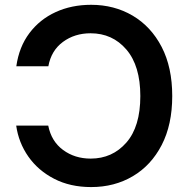

<svg xmlns="http://www.w3.org/2000/svg" viewBox="-20 -757 777 787"><path d="M353.5 9.8Q267.6 9.8 201.9 -24.2Q136.2 -58.1 96.2 -115.2Q56.2 -172.4 46.4 -242.2H177.7Q190.4 -177.7 238.5 -142.3Q286.6 -106.9 351.6 -106.9Q440.4 -106.9 497.8 -172.4Q555.2 -237.8 555.2 -363.3Q555.2 -487.3 498 -554Q440.9 -620.6 351.1 -620.6Q286.1 -620.6 238 -585.2Q189.9 -549.8 178.2 -485.4H46.9Q58.1 -564.9 100.6 -621.3Q143.1 -677.7 208.3 -707.5Q273.4 -737.3 353.5 -737.3Q448.2 -737.3 523.7 -692.9Q599.1 -648.4 642.6 -564.7Q686 -481 686 -363.3Q686 -246.1 642.8 -162.6Q599.6 -79.1 524.4 -34.7Q449.2 9.8 353.5 9.8Z"/></svg>

Font: Inter SemiBold
Style: Regular
Weight: 600
Designer: Rasmus Andersson
Foundry: rsms
Version: Version 4.001;git-9221beed3